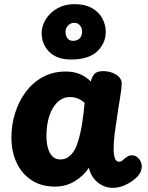

<svg xmlns="http://www.w3.org/2000/svg" viewBox="-20 -897 716 926"><path d="M35 -234Q35 -295 53 -352Q71 -409 104.5 -454Q138 -499 186.5 -525.5Q235 -552 297 -552Q336 -552 365.5 -539.5Q395 -527 418 -504Q423 -526 435 -540Q447 -554 478 -554Q514 -554 541 -536.5Q568 -519 567 -492Q566 -465 558 -418.5Q550 -372 544 -327Q542 -313 538.5 -291Q535 -269 532.5 -247.5Q530 -226 529 -211Q528 -196 528 -173.5Q528 -151 534 -134Q540 -117 554 -117Q562 -117 568 -121Q574 -125 580 -132Q590 -139 597.5 -143.5Q605 -148 617 -148Q631 -148 642.5 -138.5Q654 -129 660.5 -113Q667 -97 661 -77Q657 -58 635 -38Q613 -18 583.5 -4.5Q554 9 525 9Q496 9 472 -3.5Q448 -16 431.5 -37.5Q415 -59 409 -88Q383 -49 340.5 -23Q298 3 245 3Q179 3 132 -28Q85 -59 60 -112.5Q35 -166 35 -234ZM204 -241Q204 -209 211 -183.5Q218 -158 232.5 -143Q247 -128 271 -128Q291 -128 306 -137.5Q321 -147 333 -163.5Q345 -180 352 -202Q360 -225 366 -250Q372 -275 376 -301Q380 -327 383 -352Q386 -377 388 -401Q374 -414 356 -421.5Q338 -429 318 -429Q291 -429 270 -414.5Q249 -400 234 -374Q219 -348 211.5 -314Q204 -280 204 -241ZM323 -610Q253 -610 216 -648.5Q179 -687 181 -744Q183 -777 203 -807.5Q223 -838 258 -857.5Q293 -877 340 -877Q389 -877 422.5 -858.5Q456 -840 473 -809Q490 -778 490 -744Q490 -688 448.5 -649Q407 -610 323 -610ZM332 -700Q352 -700 364 -712Q376 -724 376 -744Q376 -762 365.5 -774.5Q355 -787 338 -787Q321 -787 308.5 -774Q296 -761 296 -744Q296 -724 305.5 -712Q315 -700 332 -700Z"/></svg>

Font: Playpen Sans Arabic
Style: Bold
Weight: 700
Version: Version 2.000